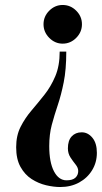

<svg xmlns="http://www.w3.org/2000/svg" viewBox="-20 -588 410 772"><path d="M232 -568Q263.5 -568 286.5 -545Q309.5 -522 309.5 -490.5Q309.5 -459 286.5 -435.8Q263.5 -412.5 232 -412.5Q201 -412.5 178 -435.8Q155 -459 155 -490.5Q155 -522 178 -545Q201 -568 232 -568ZM246.5 -380.5Q246.5 -308.5 236.2 -257.2Q226 -206 212.2 -165.2Q198.5 -124.5 188.2 -86Q178 -47.5 178 -0.5Q178 64.5 197 100.8Q216 137 247.5 137Q272 137 283.2 126.5Q294.5 116 294.5 99.5Q294.5 86.5 284 73.5Q273.5 60.5 263.2 44.8Q253 29 253 8.5Q253 -23 268.2 -39.5Q283.5 -56 308.5 -56Q333.5 -56 351.5 -34.2Q369.5 -12.5 369.5 26.5Q369.5 65 350.5 96.2Q331.5 127.5 298.2 145.8Q265 164 222 164Q196 164 165.2 156.8Q134.5 149.5 107.2 132Q80 114.5 62.5 83.2Q45 52 45 4Q45 -43 62.8 -78Q80.5 -113 106.5 -143.5Q132.5 -174 158.5 -206.8Q184.5 -239.5 202.2 -281.2Q220 -323 220 -380.5Z"/></svg>

Font: Imbue 50pt Black
Style: Regular
Weight: 900
Designer: Tyler Finck
Foundry: Etcetera Type Company
Version: Version 1.102; ttfautohint (v1.8.3)